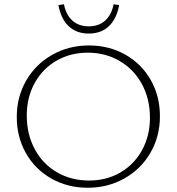

<svg xmlns="http://www.w3.org/2000/svg" viewBox="-20 -878 832 904"><path d="M59 -327Q59 -422 103.5 -499Q148 -576 226 -620Q304 -664 399 -664Q494 -664 570.5 -620.5Q647 -577 690 -501Q733 -425 733 -331Q733 -236 688.5 -159Q644 -82 566 -38Q488 6 393 6Q298 6 221.5 -37.5Q145 -81 102 -157Q59 -233 59 -327ZM686 -324Q686 -412 648.5 -481.5Q611 -551 544 -590.5Q477 -630 393 -630Q311 -630 245.5 -592Q180 -554 143 -486.5Q106 -419 106 -334Q106 -246 143.5 -176Q181 -106 248 -67Q315 -28 399 -28Q482 -28 547 -66Q612 -104 649 -171.5Q686 -239 686 -324ZM255 -854 281 -858Q291 -808 321 -781Q351 -754 398 -754Q445 -754 475 -781Q505 -808 515 -858L541 -854Q529 -789 492.5 -754.5Q456 -720 398 -720Q340 -720 303.5 -754.5Q267 -789 255 -854Z"/></svg>

Font: Ysabeau Light
Style: Regular
Weight: 300
Designer: Christian Thalmann (Catharsis Fonts)
Version: Version 0.003